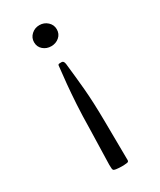

<svg xmlns="http://www.w3.org/2000/svg" viewBox="-194 -568 745 893"><g transform="rotate(-30 179.0 -121.5)"><path d="M176 -301Q184 -302 188 -300Q192 -298 194.5 -292Q197 -286 198 -271Q205 -211 211.5 -139Q218 -67 219 38L221 247Q221 256 212 257Q185 261 154 257Q147 256 142.5 254Q138 252 137 245Q136 238 136 224L141 38Q142 -39 145.5 -97Q149 -155 153.5 -202.5Q158 -250 163 -293Q163 -301 172 -301ZM179 -502Q204 -502 222 -485.5Q240 -469 240 -445Q240 -420 222 -404.5Q204 -389 179 -389Q154 -389 136 -404.5Q118 -420 118 -445Q118 -469 136 -485.5Q154 -502 179 -502Z"/></g></svg>

Font: Hahmlet Light
Style: Regular
Weight: 300
Designer: Minjoo Ham & Mark Frömberg
Foundry: hypertype
Version: Version 1.002